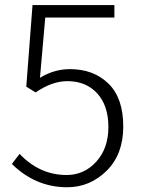

<svg xmlns="http://www.w3.org/2000/svg" viewBox="-20 -749 574 781"><path d="M252.9 12.7Q125 12.7 28.3 -82L59.6 -123Q141.6 -37.1 251 -37.1Q322.3 -37.1 371.6 -91.3Q420.9 -145.5 420.9 -232.4Q420.9 -319.3 375.5 -369.1Q330.1 -418.9 253.9 -418.9Q191.4 -418.9 125 -373L86.9 -396.5L112.3 -728.5H445.3V-677.7H164.1L142.6 -432.6Q200.2 -467.8 264.6 -467.8Q360.4 -467.8 420.9 -409.2Q481.4 -350.6 481.4 -234.4Q481.4 -121.1 413.6 -54.2Q345.7 12.7 252.9 12.7Z"/></svg>

Font: Bpmf Zihi Sans Light
Style: Light
Weight: 300
Foundry: But Ko
Version: Version 1.320